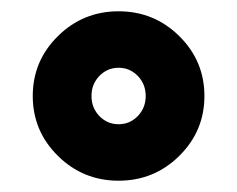

<svg xmlns="http://www.w3.org/2000/svg" viewBox="-20 -765 420 340"><path d="M82.5 -701Q127 -745 190 -745Q253 -745 297.5 -701Q342 -657 342 -595Q342 -533 297.5 -489Q253 -445 190 -445Q127 -445 82.5 -489Q38 -533 38 -595Q38 -657 82.5 -701ZM156 -630.5Q142 -616 142 -595Q142 -574 156 -559.5Q170 -545 190 -545Q210 -545 224 -559.5Q238 -574 238 -595Q238 -616 224 -630.5Q210 -645 190 -645Q170 -645 156 -630.5Z"/></svg>

Font: Nacelle Black
Style: Regular
Weight: 900
Designer: Sora Sagano
Foundry: Sora Sagano
Version: Version 1.000;FEAKit 1.0